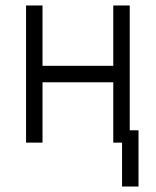

<svg xmlns="http://www.w3.org/2000/svg" viewBox="-20 -520 567 700"><path d="M75 0H135V-220H393V0H453V-500H393V-280H135V-500H75ZM425 160H485V-45H425Z"/></svg>

Font: Unageo
Style: Light
Weight: 300
Designer: Richard Sepsi
Foundry: Richard Sepsi
Version: Version 2.000